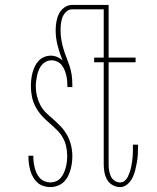

<svg xmlns="http://www.w3.org/2000/svg" viewBox="-20 -755 640 783"><path d="M185 8Q171 8 157 3.5Q143 -1 132.5 -10.5Q122 -20 115 -32.5Q108 -45 104 -58.5Q100 -72 98 -86.5Q96 -101 96 -115V-120H116V-116Q116 -104 117.5 -92.5Q119 -81 122 -69.5Q125 -58 130 -47.5Q135 -37 143 -28.5Q151 -20 162.5 -15.5Q174 -11 185 -11Q197 -11 208 -15.5Q219 -20 227 -29Q235 -38 240 -49Q245 -60 248 -71.5Q251 -83 252.5 -94.5Q254 -106 254 -118Q254 -138 250 -157Q246 -176 236.5 -193Q227 -210 213 -224Q199 -238 184 -251L183 -252Q166 -266 151 -282.5Q136 -299 125.5 -318.5Q115 -338 110.5 -359.5Q106 -381 106 -403Q106 -417 107.5 -431Q109 -445 112.5 -458Q116 -471 122 -484Q128 -497 137.5 -507Q147 -517 160 -522.5Q173 -528 187 -528Q200 -528 212.5 -523Q225 -518 235 -509Q223 -538 215 -569Q207 -600 207 -632Q207 -649 210 -666.5Q213 -684 220.5 -699Q228 -714 242.5 -724.5Q257 -735 275 -735H414V-717H275Q261 -717 250.5 -707.5Q240 -698 235 -685Q230 -672 228.5 -658.5Q227 -645 227 -632Q227 -613 230 -594Q233 -575 238.5 -556.5Q244 -538 251 -520.5Q258 -503 264 -485Q270 -467 272.5 -448Q275 -429 275 -409V-400H255Q255 -412 254 -423.5Q253 -435 250.5 -446.5Q248 -458 243.5 -469Q239 -480 231.5 -489.5Q224 -499 213 -504Q202 -509 191 -509Q179 -509 168.5 -504Q158 -499 150.5 -490Q143 -481 138.5 -470.5Q134 -460 131.5 -448.5Q129 -437 127.5 -425.5Q126 -414 126 -403Q126 -383 130.5 -364Q135 -345 144 -327.5Q153 -310 167 -296Q181 -282 196 -270L197 -269V-268H198Q214 -254 229 -238Q244 -222 254.5 -202.5Q265 -183 270 -161.5Q275 -140 275 -118Q275 -103 273 -89Q271 -75 267 -61Q263 -47 256 -34Q249 -21 238.5 -11.5Q228 -2 214 3Q200 8 185 8ZM470 8Q454 8 439.5 0Q425 -8 417 -22Q409 -36 406 -52Q403 -68 403 -84V-501H364V-520H403V-735H423V-520H533V-501H423V-84Q423 -72 425 -59.5Q427 -47 432 -36Q437 -25 447.5 -18Q458 -11 470 -11Q481 -11 489 -18Q497 -25 501.5 -34.5Q506 -44 509.5 -54Q513 -64 515 -74.5Q517 -85 518.5 -95Q520 -105 521 -115.5Q522 -126 522 -136.5Q522 -147 522 -158V-165H543V-157Q543 -140 542 -124Q541 -108 538 -91.5Q535 -75 531 -59Q527 -43 519.5 -28.5Q512 -14 499 -3Q486 8 470 8Z"/></svg>

Font: Iosevka Thin Extended
Style: Regular
Weight: 100
Width: 7
Monospace: yes
Designer: Belleve Invis
Foundry: Belleve Invis
Version: Version 32.5.0; ttfautohint (v1.8.4)